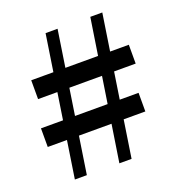

<svg xmlns="http://www.w3.org/2000/svg" viewBox="-120 -746 776 843"><g transform="rotate(-20 267.5 -324.0)"><path d="M87 0 186 -648H242L143 0ZM24 -262H480V-175H24ZM512 -387H56V-475H512ZM295 0 395 -648H451L352 0Z"/></g></svg>

Font: Source Serif 4 18pt Medium
Style: Regular
Weight: 500
Designer: Frank Grießhammer
Foundry: Adobe Systems Incorporated
Version: Version 4.004;hotconv 1.0.116;makeotfexe 2.5.65601